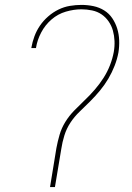

<svg xmlns="http://www.w3.org/2000/svg" viewBox="-20 -763 540 783"><path d="M184 0 210 -159Q215 -186 223 -213.5Q231 -241 246.5 -266Q262 -291 283 -312.5Q304 -334 325.5 -354.5Q347 -375 366.5 -397.5Q386 -420 402 -445Q418 -470 428.5 -497Q439 -524 444 -551Q448 -574 447 -596Q446 -618 440.5 -638Q435 -658 423 -675.5Q411 -693 394 -704.5Q377 -716 355.5 -720.5Q334 -725 312 -725Q281 -725 248.5 -715.5Q216 -706 190 -683.5Q164 -661 148 -630.5Q132 -600 127 -569V-567H108V-569Q112 -592 120.5 -615Q129 -638 143 -658.5Q157 -679 176.5 -696Q196 -713 218.5 -724Q241 -735 265 -739Q289 -743 312 -743Q337 -743 361 -738Q385 -733 405 -720.5Q425 -708 438 -688.5Q451 -669 458 -646.5Q465 -624 466 -599Q467 -574 463 -549Q458 -522 447.5 -495Q437 -468 422 -442.5Q407 -417 388 -394Q369 -371 348 -350Q327 -329 305 -308Q283 -287 267 -262.5Q251 -238 242.5 -210.5Q234 -183 230 -156L204 0Z"/></svg>

Font: Iosevka Curly Thin
Style: Italic
Weight: 100
Italic angle: -9°
Monospace: yes
Designer: Belleve Invis
Foundry: Belleve Invis
Version: Version 22.1.2; ttfautohint (v1.8.4)